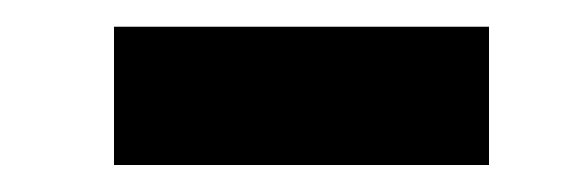

<svg xmlns="http://www.w3.org/2000/svg" viewBox="-20 -682 422 143"><path d="M64.9 -662.1H344.2V-559.1H64.9Z"/></svg>

Font: Some Time Later
Style: Regular
Weight: 400
Version: Version 003.300